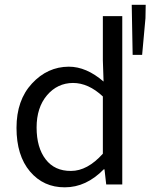

<svg xmlns="http://www.w3.org/2000/svg" viewBox="-20 -780 640 812"><path d="M581.1 -547.9H541L537.1 -759.8H596.2L595.2 -703.1ZM288.6 -429.2Q222.7 -428.7 178.7 -377Q134.8 -325.2 134.8 -240.7Q134.8 -156.2 172.9 -106.4Q210.9 -56.6 280.3 -57.1Q349.6 -57.1 415 -129.9V-372.1Q354 -429.2 288.6 -429.2ZM254.4 12.2Q164.1 12.7 106.9 -54.7Q49.8 -122.1 49.8 -239.3Q49.8 -356.4 115.2 -426.8Q180.7 -497.6 271 -498Q345.2 -498 418 -435.1L415 -524.9V-711.9H497.1V0H429.2L421.9 -64H418.9Q344.7 12.2 254.4 12.2Z"/></svg>

Font: SourceCodePro-Regular
Style: Regular
Weight: 400
Monospace: yes
Designer: Paul D. Hunt
Foundry: Adobe Systems Incorporated
Version: Version 1.009;PS 1.000;hotconv 1.0.70;makeotf.lib2.5.5900